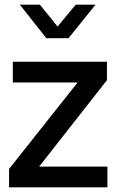

<svg xmlns="http://www.w3.org/2000/svg" viewBox="-20 -804 500 824"><path d="M19 0H441V-89H148L439 -460V-539H35V-450H313L19 -79ZM179 -640H274L390 -784H305L227 -690L151 -784H65Z"/></svg>

Font: Plus Jakarta Sans Medium
Style: Regular
Weight: 500
Designer: Gumpita Rahayu
Foundry: Tokotype
Version: Version 2.004; ttfautohint (v1.8.3)